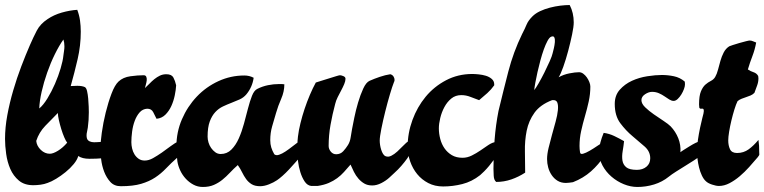

<svg xmlns="http://www.w3.org/2000/svg" viewBox="-25 -740 3038 763"><path d="M282 -701Q290 -680 293 -658.5Q296 -637 296 -614Q296 -559 283.5 -505Q271 -451 256 -398Q263 -398 269.5 -398.5Q276 -399 282 -399Q301 -399 312 -394Q318 -391 321 -378Q324 -365 325.5 -348.5Q327 -332 327.5 -316.5Q328 -301 328 -294Q328 -278 327 -263Q326 -248 324 -233Q323 -225 321 -217Q319 -209 319 -202Q319 -188 325 -182.5Q331 -177 340 -175.5Q349 -174 359 -175Q369 -176 378 -176Q385 -170 389.5 -161.5Q394 -153 394 -145Q394 -130 394 -121.5Q394 -113 381 -111Q359 -109 330.5 -109Q302 -109 286 -120Q282 -105 268 -88Q254 -71 235.5 -56Q217 -41 198 -29.5Q179 -18 164 -13Q151 -8 136 -6Q121 -4 107 -4Q72 -4 50 -22.5Q28 -41 16 -68.5Q4 -96 -0.5 -128.5Q-5 -161 -5 -188Q-5 -233 4 -282Q13 -331 27.5 -380.5Q42 -430 59.5 -476Q77 -522 94 -561Q107 -591 121 -618Q135 -645 164 -664Q189 -681 220.5 -690Q252 -699 282 -701ZM119 -180Q121 -160 137 -144.5Q153 -129 173 -129Q186 -129 205.5 -141Q225 -153 242 -173Q237 -179 230.5 -194Q224 -209 218.5 -227Q213 -245 209 -262.5Q205 -280 205 -291Q180 -266 155 -240Q130 -214 119 -180ZM227 -583Q210 -559 193 -524.5Q176 -490 162.5 -451.5Q149 -413 140.5 -375.5Q132 -338 131 -309Q147 -322 163.5 -349Q180 -376 193.5 -407Q207 -438 216 -468.5Q225 -499 227 -520Q228 -529 229.5 -538Q231 -547 231 -556Q231 -571 227 -583Z M551 -390Q560 -398 569 -407.5Q578 -417 588.5 -425.5Q599 -434 610.5 -439.5Q622 -445 636 -445Q657 -445 664 -432Q671 -419 675 -401Q674 -383 669.5 -361Q665 -339 656 -319Q647 -299 632.5 -284.5Q618 -270 597 -268Q591 -280 584 -294Q577 -308 560 -308Q542 -307 530 -293.5Q518 -280 510.5 -260Q503 -240 500 -217Q497 -194 497 -175Q497 -163 500 -150Q503 -137 509.5 -126.5Q516 -116 526 -109Q536 -102 550 -102Q566 -102 583 -111.5Q600 -121 618 -133.5Q636 -146 653 -159Q670 -172 686 -179Q690 -176 692 -168Q694 -160 693.5 -150Q693 -140 690 -130.5Q687 -121 681 -115Q655 -92 635 -71Q615 -50 591.5 -34.5Q568 -19 536 -9.5Q504 0 455 0Q429 0 413.5 -17Q398 -34 389 -57.5Q380 -81 377 -106.5Q374 -132 374 -149Q374 -173 379.5 -212.5Q385 -252 395 -292.5Q405 -333 418 -367.5Q431 -402 446 -416Q464 -433 493.5 -437Q523 -441 546 -441Q554 -441 556.5 -434.5Q559 -428 558 -420Q557 -412 554.5 -403.5Q552 -395 551 -390Z M946 -440Q966 -440 983 -431Q978 -394 954 -365Q943 -352 927.5 -345Q912 -338 895 -331.5Q878 -325 861 -317Q844 -309 830.5 -294.5Q817 -280 808.5 -257Q800 -234 800 -197Q800 -186 803.5 -174Q807 -162 814 -152Q821 -142 830.5 -135Q840 -128 852 -128Q877 -128 894.5 -145.5Q912 -163 924 -190Q936 -217 944.5 -248.5Q953 -280 960.5 -309Q968 -338 976.5 -359.5Q985 -381 998 -387Q1018 -397 1040 -401.5Q1062 -406 1084 -406Q1089 -406 1094.5 -406Q1100 -406 1105 -405Q1105 -376 1092.5 -347.5Q1080 -319 1072 -291Q1064 -264 1056.5 -238Q1049 -212 1049 -183Q1049 -167 1053 -154Q1057 -141 1065 -127Q1072 -121 1084 -125Q1096 -129 1109.5 -138Q1123 -147 1137 -158Q1151 -169 1162 -177Q1174 -182 1174.5 -174.5Q1175 -167 1177 -151Q1178 -140 1176 -131.5Q1174 -123 1167 -115Q1159 -106 1147.5 -93Q1136 -80 1123.5 -66.5Q1111 -53 1098 -41.5Q1085 -30 1076 -24Q1063 -15 1044 -7.5Q1025 0 1009 0Q988 0 975 -8Q962 -16 953 -28.5Q944 -41 937 -55.5Q930 -70 920 -84Q903 -69 888.5 -53.5Q874 -38 858.5 -25.5Q843 -13 824.5 -5Q806 3 781 3Q761 3 744 -6Q727 -15 713.5 -29.5Q700 -44 691.5 -62Q683 -80 680 -98Q678 -112 677 -127.5Q676 -143 676 -158Q676 -215 698 -266Q720 -317 757 -356Q794 -395 843 -417.5Q892 -440 946 -440Z M1526 -445Q1534 -443 1538.5 -436.5Q1543 -430 1543 -422Q1543 -418 1540 -412Q1534 -397 1524.5 -365Q1515 -333 1506 -297Q1497 -261 1490.5 -228.5Q1484 -196 1484 -181Q1484 -173 1485.5 -163.5Q1487 -154 1490 -144.5Q1493 -135 1497.5 -128Q1502 -121 1508 -119Q1518 -115 1530 -121Q1542 -127 1554 -138Q1566 -149 1577.5 -161Q1589 -173 1600 -181Q1602 -169 1602.5 -158Q1603 -147 1603 -134Q1603 -124 1593 -110Q1583 -96 1570 -81Q1557 -66 1543 -53.5Q1529 -41 1522 -34Q1509 -22 1490.5 -12.5Q1472 -3 1454 -3Q1436 -3 1423 -10.5Q1410 -18 1399.5 -30Q1389 -42 1381.5 -57Q1374 -72 1368 -86Q1354 -70 1342 -56.5Q1330 -43 1315 -32Q1300 -21 1281.5 -13Q1263 -5 1237 -1H1212Q1196 -3 1185.5 -19Q1175 -35 1168.5 -56Q1162 -77 1159.5 -98Q1157 -119 1157 -131Q1157 -147 1157 -164Q1157 -181 1159 -197Q1162 -222 1169 -250.5Q1176 -279 1185.5 -307.5Q1195 -336 1206.5 -363Q1218 -390 1230 -412Q1236 -414 1250.5 -418.5Q1265 -423 1281 -428Q1297 -433 1310 -437Q1323 -441 1326 -441Q1331 -441 1339.5 -437.5Q1348 -434 1348 -427Q1348 -418 1343 -406Q1338 -394 1331 -381Q1324 -368 1317 -354Q1310 -340 1307 -327Q1296 -286 1288.5 -244Q1281 -202 1281 -160Q1281 -148 1289.5 -137.5Q1298 -127 1311 -127Q1328 -127 1339 -139Q1350 -151 1358 -164Q1366 -177 1368.5 -194Q1371 -211 1374 -227Q1377 -243 1383 -272.5Q1389 -302 1398 -332.5Q1407 -363 1418.5 -388Q1430 -413 1444 -419Q1462 -427 1484 -434.5Q1506 -442 1526 -445Z M1852 -446Q1862 -446 1877 -444.5Q1892 -443 1905.5 -439Q1919 -435 1929 -426.5Q1939 -418 1939 -405V-401Q1927 -384 1911.5 -370Q1896 -356 1879 -342Q1862 -348 1844.5 -355Q1827 -362 1808 -362Q1785 -362 1768.5 -348.5Q1752 -335 1741 -314.5Q1730 -294 1724.5 -271Q1719 -248 1719 -230Q1719 -209 1724.5 -188Q1730 -167 1741.5 -150.5Q1753 -134 1770.5 -123.5Q1788 -113 1813 -113Q1832 -113 1850 -122Q1868 -131 1884 -142Q1900 -153 1915.5 -163.5Q1931 -174 1946 -176Q1946 -168 1947 -159Q1948 -150 1948 -142Q1948 -139 1948.5 -131.5Q1949 -124 1947 -121Q1944 -114 1936 -103Q1928 -92 1918.5 -80.5Q1909 -69 1899 -59Q1889 -49 1883 -44Q1850 -18 1812 -8.5Q1774 1 1736 1Q1703 1 1677 -12.5Q1651 -26 1633 -48Q1615 -70 1605 -98.5Q1595 -127 1595 -157Q1595 -211 1614 -263Q1633 -315 1666.5 -355.5Q1700 -396 1747.5 -421Q1795 -446 1852 -446Z M2239 -720Q2255 -689 2255 -651Q2255 -634 2248.5 -603Q2242 -572 2233 -538Q2224 -504 2213.5 -474.5Q2203 -445 2195 -433Q2215 -444 2238 -448.5Q2261 -453 2276 -453Q2285 -453 2293 -447Q2301 -441 2307 -432.5Q2313 -424 2317 -414Q2321 -404 2321 -396Q2321 -366 2314.5 -336.5Q2308 -307 2299.5 -278Q2291 -249 2284.5 -219.5Q2278 -190 2278 -160Q2278 -154 2278.5 -147.5Q2279 -141 2280 -135Q2281 -126 2292 -129Q2303 -132 2318.5 -141Q2334 -150 2350 -161Q2366 -172 2378 -178Q2378 -167 2378.5 -159Q2379 -151 2379 -140Q2379 -135 2378.5 -130.5Q2378 -126 2377 -121Q2354 -86 2323.5 -59Q2293 -32 2252 -16Q2249 -15 2237.5 -14Q2226 -13 2224 -13Q2205 -13 2191 -21.5Q2177 -30 2167.5 -44Q2158 -58 2153.5 -74.5Q2149 -91 2149 -108Q2149 -127 2155 -152Q2161 -177 2168.5 -204Q2176 -231 2183 -256.5Q2190 -282 2192 -302Q2194 -322 2189.5 -333Q2185 -344 2169 -342Q2122 -324 2099 -292Q2076 -260 2068 -220.5Q2060 -181 2061 -137.5Q2062 -94 2062 -54Q2036 -37 2007 -27Q1978 -17 1947 -17Q1938 -24 1937 -41Q1936 -58 1936 -69Q1936 -126 1940.5 -184.5Q1945 -243 1956 -299Q1975 -378 1995 -455.5Q2015 -533 2050 -605Q2061 -626 2067.5 -642Q2074 -658 2091 -675Q2103 -687 2121 -695.5Q2139 -704 2160 -709.5Q2181 -715 2201.5 -717.5Q2222 -720 2239 -720ZM2165 -594Q2158 -591 2150.5 -577Q2143 -563 2136 -543.5Q2129 -524 2122.5 -500Q2116 -476 2111 -453.5Q2106 -431 2102.5 -412Q2099 -393 2098 -382Q2104 -389 2115.5 -409Q2127 -429 2138.5 -452Q2150 -475 2159.5 -496.5Q2169 -518 2171 -528Q2173 -535 2176 -548Q2179 -561 2180 -572.5Q2181 -584 2178 -591Q2175 -598 2165 -594Z M2605 -442Q2629 -442 2653 -437Q2677 -432 2696 -416Q2697 -412 2697 -404Q2697 -397 2693 -386Q2689 -375 2682.5 -364.5Q2676 -354 2668 -346.5Q2660 -339 2652 -339Q2644 -339 2635 -344.5Q2626 -350 2616 -357Q2606 -364 2593.5 -369.5Q2581 -375 2566 -375Q2553 -375 2538.5 -365.5Q2524 -356 2524 -342Q2524 -328 2539 -313.5Q2554 -299 2573.5 -285.5Q2593 -272 2612 -259.5Q2631 -247 2640 -238Q2660 -217 2670.5 -190.5Q2681 -164 2679 -135Q2682 -138 2692.5 -144.5Q2703 -151 2715 -158.5Q2727 -166 2738 -171.5Q2749 -177 2753 -177Q2756 -177 2758.5 -169Q2761 -161 2761.5 -151.5Q2762 -142 2761.5 -133Q2761 -124 2758 -121Q2749 -113 2732.5 -102.5Q2716 -92 2697.5 -80.5Q2679 -69 2661.5 -58Q2644 -47 2633 -38Q2607 -17 2574.5 -7Q2542 3 2508 3Q2481 3 2454 -8Q2427 -19 2405 -38Q2383 -57 2369.5 -82Q2356 -107 2356 -135Q2356 -155 2361 -174Q2366 -193 2374 -212Q2396 -209 2416 -199.5Q2436 -190 2455 -179Q2453 -160 2449.5 -139.5Q2446 -119 2448.5 -102.5Q2451 -86 2463.5 -75.5Q2476 -65 2506 -65Q2529 -65 2544 -77.5Q2559 -90 2559 -111Q2559 -138 2537 -157.5Q2515 -177 2488.5 -199Q2462 -221 2440 -250.5Q2418 -280 2418 -327Q2418 -361 2438 -383.5Q2458 -406 2486.5 -419Q2515 -432 2547.5 -437Q2580 -442 2605 -442Z M2954 -579Q2961 -579 2967.5 -576Q2974 -573 2980 -571Q2975 -543 2965 -517Q2955 -491 2947 -464Q2957 -457 2969.5 -453Q2982 -449 2988 -438L2989 -429Q2989 -414 2983.5 -399.5Q2978 -385 2973 -371Q2966 -364 2957.5 -360.5Q2949 -357 2940 -354Q2931 -351 2922 -347.5Q2913 -344 2906 -338Q2900 -326 2893.5 -305Q2887 -284 2881.5 -261Q2876 -238 2872.5 -216.5Q2869 -195 2869 -182Q2869 -162 2876 -147Q2883 -132 2904 -132Q2930 -132 2950 -146.5Q2970 -161 2989 -184Q2991 -170 2991.5 -161Q2992 -152 2992 -138Q2992 -127 2992.5 -125.5Q2993 -124 2986 -115Q2970 -96 2952 -76Q2934 -56 2914.5 -39.5Q2895 -23 2874 -12Q2853 -1 2832 -1Q2821 -1 2804.5 -6.5Q2788 -12 2780 -20Q2771 -28 2764 -43Q2757 -58 2753 -74.5Q2749 -91 2747 -107.5Q2745 -124 2745 -136Q2745 -160 2748.5 -184Q2752 -208 2757 -232Q2759 -240 2761.5 -251.5Q2764 -263 2766 -271Q2772 -292 2772 -299Q2772 -306 2769 -307.5Q2766 -309 2761.5 -308Q2757 -307 2754 -312L2753 -325Q2753 -359 2760.5 -377Q2768 -395 2778.5 -404Q2789 -413 2800 -418.5Q2811 -424 2817 -434Q2824 -446 2828.5 -463.5Q2833 -481 2838 -498.5Q2843 -516 2851 -531.5Q2859 -547 2873 -556Q2875 -557 2887 -561Q2899 -565 2913 -569Q2927 -573 2939 -576Q2951 -579 2954 -579Z"/></svg>

Font: Praegefest
Style: Regular
Weight: 600
Designer: Peter Wiegel nach alter Vorlage
Foundry: Peter Wiegel
Version: Version 1.000